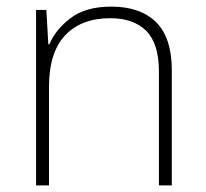

<svg xmlns="http://www.w3.org/2000/svg" viewBox="-20 -560 622 580"><path d="M316 -540Q404 -540 451.5 -493Q499 -446 499 -347V0H460V-345Q460 -428 422 -466.5Q384 -505 313 -505Q226 -505 177 -453.5Q128 -402 128 -297V0H89V-530H120L126 -426H129Q148 -471 193.5 -505.5Q239 -540 316 -540Z"/></svg>

Font: Noto Sans Lao UI ExtLt
Style: Regular
Weight: 200
Designer: Monotype Design Team
Foundry: Monotype Imaging Inc.
Version: Version 2.000; ttfautohint (v1.8.4.7-5d5b)